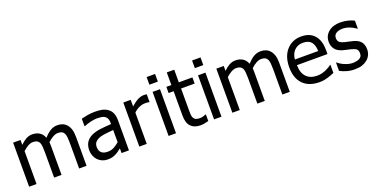

<svg xmlns="http://www.w3.org/2000/svg" viewBox="-23 -1440 4268 2179"><g transform="rotate(-20 2111.0 -350.0)"><path d="M668.5 0V-307.5Q668.5 -344 665.5 -375.2Q662.5 -406.5 653.5 -424Q644 -443 626.5 -452.2Q609 -461.5 579 -461.5Q551.5 -461.5 519.8 -444.5Q488 -427.5 454 -395.5Q454.5 -387.5 455.2 -376.2Q456 -365 456 -350V0H366.5V-307.5Q366.5 -344 363.8 -375.2Q361 -406.5 352.5 -424Q342.5 -443 324.8 -452.2Q307 -461.5 277 -461.5Q248 -461.5 216 -443.2Q184 -425 154 -397V0H64.5V-532H154V-472.5Q189.5 -508 224 -527.2Q258.5 -546.5 300 -546.5Q347 -546.5 383.5 -525Q420 -503.5 439 -454.5Q479.5 -500 518 -523.2Q556.5 -546.5 602 -546.5Q636 -546.5 664 -535.8Q692 -525 713 -501Q734.5 -477 746.2 -440.8Q758 -404.5 758 -350V0Z M1181 -131V-278.5Q1149 -275.5 1100.2 -270.5Q1051.5 -265.5 1022 -256.5Q985.5 -245 962.2 -222.8Q939 -200.5 939 -160.5Q939 -114.5 964.8 -91Q990.5 -67.5 1040 -67.5Q1082.5 -67.5 1116.8 -86Q1151 -104.5 1181 -131ZM1181 -56.5Q1170 -48.5 1151.5 -34Q1133 -19.5 1116 -11Q1092.5 1.5 1070.2 8.2Q1048 15 1008 15Q975 15 945.5 2.5Q916 -10 894 -32.5Q872 -54.5 859.2 -86.5Q846.5 -118.5 846.5 -154Q846.5 -209.5 870.2 -248.2Q894 -287 943.5 -310Q988.5 -331 1049.5 -338.5Q1110.5 -346 1181 -350V-367Q1181 -398.5 1171.5 -417.8Q1162 -437 1144.5 -447.5Q1127.5 -459 1102.8 -462.2Q1078 -465.5 1052 -465.5Q1021 -465.5 979 -456.2Q937 -447 895 -429.5H890V-520.5Q914.5 -527.5 960.8 -536Q1007 -544.5 1052.5 -544.5Q1107.5 -544.5 1144.8 -536Q1182 -527.5 1212 -505Q1241.5 -483 1255.8 -448.2Q1270 -413.5 1270 -363.5V0H1181Z M1677.5 -435.5H1673Q1663 -438.5 1651.5 -439.2Q1640 -440 1624.5 -440Q1588.5 -440 1552.8 -424.2Q1517 -408.5 1485 -377.5V0H1395.5V-532H1485V-452.5Q1534.5 -496 1570.8 -514Q1607 -532 1641.5 -532Q1655 -532 1662 -531.2Q1669 -530.5 1677.5 -529Z M1838.5 0H1749V-532H1838.5ZM1845 -621H1743V-713.5H1845Z M2131 11Q2058 11 2017 -31Q1976 -73 1976 -163V-457.5H1915.5V-532H1976V-684.5H2066V-532H2230V-457.5H2066V-204.5Q2066 -164 2067.2 -142.2Q2068.5 -120.5 2078 -101.5Q2086 -84.5 2104 -76.2Q2122 -68 2153 -68Q2175 -68 2195.5 -74.5Q2216 -81 2225 -85H2230V-5Q2205 2.5 2179 6.8Q2153 11 2131 11Z M2387.5 0H2298V-532H2387.5ZM2394 -621H2292V-713.5H2394Z M3123 0V-307.5Q3123 -344 3120 -375.2Q3117 -406.5 3108 -424Q3098.5 -443 3081 -452.2Q3063.5 -461.5 3033.5 -461.5Q3006 -461.5 2974.2 -444.5Q2942.5 -427.5 2908.5 -395.5Q2909 -387.5 2909.8 -376.2Q2910.5 -365 2910.5 -350V0H2821V-307.5Q2821 -344 2818.2 -375.2Q2815.5 -406.5 2807 -424Q2797 -443 2779.2 -452.2Q2761.5 -461.5 2731.5 -461.5Q2702.5 -461.5 2670.5 -443.2Q2638.5 -425 2608.5 -397V0H2519V-532H2608.5V-472.5Q2644 -508 2678.5 -527.2Q2713 -546.5 2754.5 -546.5Q2801.5 -546.5 2838 -525Q2874.5 -503.5 2893.5 -454.5Q2934 -500 2972.5 -523.2Q3011 -546.5 3056.5 -546.5Q3090.5 -546.5 3118.5 -535.8Q3146.5 -525 3167.5 -501Q3189 -477 3200.8 -440.8Q3212.5 -404.5 3212.5 -350V0Z M3569 12.5Q3442 12.5 3371.8 -59.2Q3301.5 -131 3301.5 -263Q3301.5 -393 3369.5 -469.8Q3437.5 -546.5 3547.5 -546.5Q3597 -546.5 3635.2 -532.2Q3673.5 -518 3702 -487.5Q3730.5 -457 3745.8 -413Q3761 -369 3761 -305V-256.5H3392.5Q3392.5 -164 3439.2 -114.8Q3486 -65.5 3568 -65.5Q3597.5 -65.5 3626 -72.2Q3654.5 -79 3677 -89.5Q3701.5 -100.5 3718.2 -110.8Q3735 -121 3746 -130H3751V-32.5Q3735.5 -26 3712 -16.8Q3688.5 -7.5 3670 -2.5Q3644 5 3622.8 8.8Q3601.5 12.5 3569 12.5ZM3674 -325Q3673 -361.5 3665.2 -387.5Q3657.5 -413.5 3643.5 -432Q3627.5 -452 3603 -462.2Q3578.5 -472.5 3542.5 -472.5Q3507 -472.5 3482 -462Q3457 -451.5 3436.5 -431Q3416.5 -410 3406 -384.5Q3395.5 -359 3392.5 -325Z M3995 13Q3941.5 13 3895.2 -1.2Q3849 -15.5 3819 -32.5V-132.5H3823Q3834.5 -123.5 3850 -112.5Q3865.5 -101.5 3891 -89.5Q3914 -79 3941.5 -71Q3969 -63 3998.5 -63Q4020 -63 4044.2 -68Q4068.5 -73 4080 -80.5Q4097 -91.5 4104.2 -103.8Q4111.5 -116 4111.5 -141Q4111.5 -173 4094.2 -189Q4077 -205 4032.5 -216Q4015.5 -220.5 3988 -226.2Q3960.5 -232 3937 -238.5Q3876 -256 3848.5 -293Q3821 -330 3821 -382.5Q3821 -454 3875.2 -499.2Q3929.5 -544.5 4019.5 -544.5Q4063.5 -544.5 4108.2 -533.8Q4153 -523 4183.5 -506V-410.5H4179Q4144.5 -437 4102.2 -453Q4060 -469 4017.5 -469Q3973 -469 3942.5 -450.5Q3912 -432 3912 -394Q3912 -361 3930.2 -344.5Q3948.5 -328 3988.5 -317.5Q4008.5 -312.5 4033 -307.5Q4057.5 -302.5 4084.5 -295.5Q4143.5 -281 4173.2 -246.8Q4203 -212.5 4203 -153.5Q4203 -119 4189.5 -88.2Q4176 -57.5 4149.5 -35.5Q4121 -12 4085.2 0.5Q4049.5 13 3995 13Z"/></g></svg>

Font: Myanmar Ethnic
Style: Regular
Weight: 400
Designer: Khon Soe Zaw Thu
Foundry: PaOh Unicode khonsoezawthu@gmail.com and @hotmail.com
Version: Version 1.01 September 27, 2016